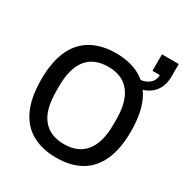

<svg xmlns="http://www.w3.org/2000/svg" viewBox="-190 -973 1080 1131"><g transform="rotate(30 350.0 -407.5)"><path d="M350 12Q254 12 185 -26.5Q116 -65 80 -144Q44 -223 44 -343Q44 -464 80 -542.5Q116 -621 185 -659.5Q254 -698 350 -698Q447 -698 515 -659.5Q583 -621 619 -542.5Q655 -464 655 -343Q655 -223 619 -144Q583 -65 515 -26.5Q447 12 350 12ZM350 -80Q397 -80 433 -95Q469 -110 494 -140.5Q519 -171 532 -217Q545 -263 545 -325V-361Q545 -423 532 -469Q519 -515 494 -545.5Q469 -576 433 -591Q397 -606 350 -606Q303 -606 266.5 -591Q230 -576 205 -545.5Q180 -515 167.5 -469Q155 -423 155 -361V-325Q155 -263 167.5 -217Q180 -171 205 -140.5Q230 -110 266.5 -95Q303 -80 350 -80ZM522 -580V-631Q575 -631 605.5 -653.5Q636 -676 636 -715H586V-827H700V-741Q700 -691 678.5 -654.5Q657 -618 617.5 -599Q578 -580 522 -580Z"/></g></svg>

Font: Archivo SemiCondensed Medium
Style: Regular
Weight: 500
Width: 4
Designer: Hector Gatti
Foundry: Omnibus-Type
Version: Version 2.001